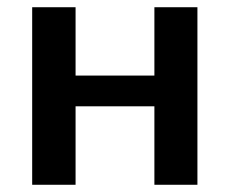

<svg xmlns="http://www.w3.org/2000/svg" viewBox="-20 -511 635 531"><path d="M189 -491V0H69V-491ZM416 -302V-217H183V-302ZM526 -491V0H407V-491Z"/></svg>

Font: Exo 2 SemiBold
Style: Regular
Weight: 600
Designer: Natanael Gama
Foundry: Natanael Gama
Version: Version 2.010